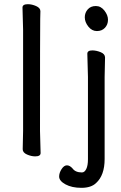

<svg xmlns="http://www.w3.org/2000/svg" viewBox="-20 -733 581 921"><path d="M386.7 -649.9Q386.7 -671.9 400.9 -688Q415 -704.1 439.9 -704.1Q463.9 -704.1 481 -682.1Q498 -660.2 498 -638.2Q498 -615.2 483.4 -599.6Q468.8 -584 444.8 -584Q420.9 -584 403.8 -605.5Q386.7 -627 386.7 -649.9ZM263.7 113.8Q263.7 96.2 275.4 78.1Q287.1 60.1 301 60.1Q314.9 60.1 328.1 75.2Q341.8 94.2 373 94.2Q385.7 94.2 393.8 77.6Q401.9 61 401.9 30.8V-363.8L398.9 -475.1Q398.9 -491.2 422.9 -491.2Q441.9 -491.2 462.9 -482.7Q483.9 -474.1 483.9 -457L481.9 -363.8V29.8Q481.9 107.9 440.9 145Q417 168 370.8 168Q324.7 168 294.2 151.4Q263.7 134.8 263.7 113.8ZM148.9 17.1Q129.9 17.1 109.4 8.1Q88.9 -1 88.9 -17.1L90.8 -105V-589.8L87.9 -696.8Q87.9 -712.9 113.8 -712.9Q132.8 -712.9 153.3 -703.9Q173.8 -694.8 173.8 -679.2Q173.8 -658.2 172.9 -643.1Q171.9 -589.8 171.9 -105L174.8 1Q174.8 17.1 148.9 17.1Z"/></svg>

Font: LXGW WenKai GB Screen
Style: Regular
Weight: 400
Designer: LXGW / Fontworks Inc.
Foundry: LXGW / Fontworks Inc.
Version: Version 1.321;February 19, 2024;FontCreator 14.0.0.2901 64-b